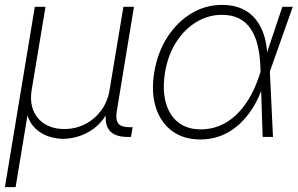

<svg xmlns="http://www.w3.org/2000/svg" viewBox="-22 -557 1212 781"><path d="M-2 204.1 119.6 -529.3H163.1L106.9 -191.4Q99.1 -142.6 114 -106.9Q128.9 -71.3 161.6 -51.8Q194.3 -32.2 239.7 -32.2Q285.6 -32.2 324.2 -52Q362.8 -71.8 389.4 -107.4Q416 -143.1 423.8 -191.4L480 -529.3H522.9L453.1 -105Q447.3 -69.3 459.5 -54.4Q471.7 -39.6 504.9 -39.6H517.6L510.7 0H497.6Q445.3 0 423.6 -25.9Q401.9 -51.8 410.2 -105L422.4 -176.8H440.4Q431.6 -124 409.2 -88.6Q386.7 -53.2 356.7 -32Q326.7 -10.7 294.7 -1.5Q262.7 7.8 235.4 7.8Q207.5 7.8 178 -1.5Q148.4 -10.7 124.5 -32Q100.6 -53.2 89.1 -88.6Q77.6 -124 86.4 -176.8H104.5L41.5 204.1Z M793 10.3Q723.6 10.3 677 -24.9Q630.4 -60.1 611.3 -121.8Q592.3 -183.6 605.5 -263.7Q619.1 -343.8 658.4 -405.3Q697.8 -466.8 755.6 -502Q813.5 -537.1 881.8 -537.1Q928.2 -537.1 962.4 -521.5Q996.6 -505.9 1019 -477.3Q1041.5 -448.7 1053 -410.2Q1064.5 -371.6 1065.4 -325.2H1079.6L1075.7 -267.6L1088.4 0H1046.4L1037.1 -284.7Q1035.6 -332 1026.4 -371.1Q1017.1 -410.2 998.8 -438.2Q980.5 -466.3 951.4 -481.4Q922.4 -496.6 880.4 -496.6Q824.7 -496.6 776.1 -467Q727.5 -437.5 694.3 -385Q661.1 -332.5 649.4 -263.2Q638.2 -194.3 651.9 -141.8Q665.5 -89.4 701.9 -60.1Q738.3 -30.8 794.9 -30.8Q835 -30.8 870.6 -45.2Q906.2 -59.6 936 -87.2Q965.8 -114.7 989.5 -153.6Q1013.2 -192.4 1029.8 -240.7L1126.5 -529.3H1168.9L1074.7 -263.2L1059.6 -202.1H1045.9Q1029.3 -154.3 1004.4 -115.2Q979.5 -76.2 947.3 -47.9Q915 -19.5 876.2 -4.6Q837.4 10.3 793 10.3Z"/></svg>

Font: Inter 24pt ExtraLight
Style: Italic
Weight: 250
Italic angle: -9.3988°
Version: Version 4.001;git-66647c0bb